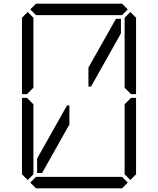

<svg xmlns="http://www.w3.org/2000/svg" viewBox="-20 -1020 856 1040"><path d="M356 -346 208 -83H181V-161L343 -449H356ZM99 -924 130 -955 161 -924V-918V-875V-545L126 -510H99ZM161 -76 130 -45 99 -76V-490H126L161 -455V-125V-83ZM144 -969 175 -1000H641L672 -969L641 -938H620H439H377H196H175ZM608 -918H635V-839L473 -551H459V-654ZM672 -31 641 0H175L144 -31L175 -62H196H377H439H620H641ZM655 -924 686 -955 717 -924V-510H690L655 -545V-550V-875V-918ZM717 -76 686 -45 655 -76V-83V-125V-455L690 -490H717Z"/></svg>

Font: DSEG14 Classic
Style: Light
Weight: 300
Designer: Keshikan(Twitter:@keshinomi_88pro)
Version: Version 0.46